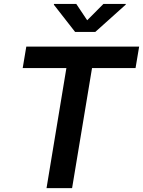

<svg xmlns="http://www.w3.org/2000/svg" viewBox="-20 -967 735 987"><path d="M96.7 -617.2 115.2 -727.5H695.3L676.8 -617.2H453.1L350.6 0H219.2L321.3 -617.2ZM372.1 -946.8 428.2 -862.8 511.7 -946.8H627L626 -942.9L469.7 -802.7H366.2L256.8 -942.9L257.8 -946.8Z"/></svg>

Font: Inter Semi Bold
Style: Italic
Weight: 600
Italic angle: -9.39999°
Designer: Rasmus Andersson
Foundry: rsms
Version: Version 4.000;git-3c8e0fc